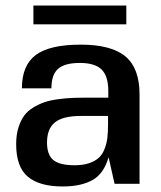

<svg xmlns="http://www.w3.org/2000/svg" viewBox="-20 -673 590 702"><path d="M490.2 0 488.8 -1H398.9L377 -98.1Q359.4 -37.1 317.4 -14.2Q275.4 8.8 209 8.8Q124.5 8.8 81.8 -26.9Q39.1 -62.5 39.1 -146Q39.1 -179.2 47.1 -205.6Q55.2 -231.9 68.1 -249.8Q81.1 -267.6 101.8 -280Q122.6 -292.5 142.6 -299.3Q162.6 -306.2 191.4 -310.1Q220.2 -314 242.4 -314.9Q264.6 -315.9 295.9 -315.9H376V-339.8Q376 -394.5 351.6 -418.7Q327.1 -442.9 272 -442.9Q216.3 -442.9 192.1 -421.1Q168 -399.4 168 -350.1H60.1Q60.1 -434.1 110.8 -471.9Q161.6 -509.8 274.9 -509.8Q387.2 -509.8 438.7 -466.6Q490.2 -423.3 490.2 -328.1ZM375 -249H274.9Q210.4 -249 181.2 -225.8Q151.9 -202.6 151.9 -151.9Q151.9 -106.4 175.3 -87.6Q198.7 -68.8 252.9 -68.8Q283.7 -68.8 305.9 -76.4Q328.1 -84 341.3 -96.2Q354.5 -108.4 362.3 -128.4Q370.1 -148.4 372.6 -169.4Q375 -190.4 375 -219.2ZM102.1 -584V-652.8H441.9V-584Z"/></svg>

Font: Fivo Sans Modern Med
Style: Regular
Weight: 450
Designer: Alexander Slobzheninov
Foundry: Alexander Slobzheninov
Version: 1.0